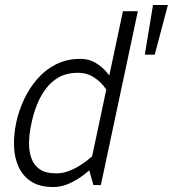

<svg xmlns="http://www.w3.org/2000/svg" viewBox="-20 -745 696 773"><path d="M339 -60 475 -700H535L401 -70ZM339 -60 401 -70 386 0H356ZM386 -150 416 -140Q416 -140 404 -125Q392 -110 370.5 -88Q349 -66 321 -44Q293 -22 260.5 -7Q228 8 195 8L206 -47Q234 -47 260 -57.5Q286 -68 309 -83.5Q332 -99 349 -114Q366 -129 376 -139.5Q386 -150 386 -150ZM429 -350Q429 -350 420.5 -365.5Q412 -381 395.5 -401Q379 -421 353.5 -436.5Q328 -452 293 -452L304 -508Q337 -508 363 -493Q389 -478 408 -456Q427 -434 439 -412Q451 -390 457 -375Q463 -360 463 -360ZM293 -452Q251 -452 220 -435.5Q189 -419 166.5 -390Q144 -361 129.5 -325Q115 -289 107 -250Q98 -211 97 -174.5Q96 -138 106 -109Q116 -80 140 -63.5Q164 -47 206 -47L195 8Q140 8 106 -14Q72 -36 55 -73Q38 -110 36.5 -156Q35 -202 45 -250Q55 -298 76.5 -344Q98 -390 130 -427Q162 -464 205.5 -486Q249 -508 304 -508ZM596 -725H656L603 -525H563Z"/></svg>

Font: Epunda Sans Light
Style: Italic
Weight: 300
Italic angle: -12.0243°
Designer: Simon Atzbach
Foundry: typofactur
Version: Version 2.204